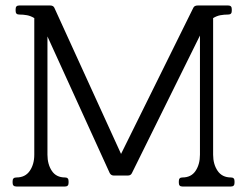

<svg xmlns="http://www.w3.org/2000/svg" viewBox="-20 -680 901 700"><path d="M757 -116Q757 -81 773.5 -57Q790 -33 822 -33Q835 -33 835 -20V-13Q835 0 822 0H645Q632 0 632 -13V-20Q632 -33 645 -33Q677 -33 693 -57Q709 -81 709 -116V-586L734 -601L461 -49Q457 -40 446 -40H395Q385 -40 380 -49L128 -602L153 -586V-116Q153 -81 169 -57Q185 -33 217 -33Q230 -33 230 -20V-13Q230 0 217 0H40Q26 0 26 -13V-20Q26 -33 40 -33Q72 -33 88.5 -57Q105 -81 105 -116V-614Q92 -622 78.5 -624.5Q65 -627 50 -627Q37 -627 37 -640V-647Q37 -660 50 -660H163Q174 -660 178 -652L429 -102H413L685 -652Q689 -660 701 -660H812Q825 -660 825 -647V-640Q825 -627 812 -627Q797 -627 783.5 -624.5Q770 -622 757 -614Z"/></svg>

Font: Young Serif Light
Style: Regular
Weight: 300
Designer: Bastien Sozeau
Foundry: NBR — Bastien Sozeau
Version: Version 5.001